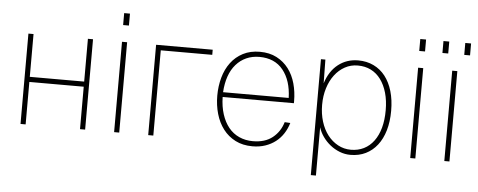

<svg xmlns="http://www.w3.org/2000/svg" viewBox="-54 -835 2793 1122"><g transform="rotate(5 1343.0 -274.0)"><path d="M85 0V-530H115V-279H434V-530H464V0H434V-249H115V0Z M634 0V-530H664V0ZM632 -628V-698H666V-628Z M834 0V-530H1166V-500H864V0Z M1446 12Q1389 12 1346 -10Q1303 -32 1274 -70Q1245 -108 1230.5 -158.5Q1216 -209 1216 -265Q1216 -321 1230 -371.5Q1244 -422 1272.5 -460Q1301 -498 1343.5 -520Q1386 -542 1442 -542Q1499 -542 1541 -520Q1583 -498 1611 -461Q1639 -424 1652.5 -375Q1666 -326 1666 -272V-260H1248Q1249 -204 1263.5 -159Q1278 -114 1303.5 -82.5Q1329 -51 1365.5 -34.5Q1402 -18 1446 -18Q1517 -18 1561 -53Q1605 -88 1622 -145L1655 -143Q1645 -109 1626.5 -80.5Q1608 -52 1581.5 -31.5Q1555 -11 1521 0.5Q1487 12 1446 12ZM1633 -288Q1630 -390 1581 -451Q1532 -512 1442 -512Q1400 -512 1365.5 -496.5Q1331 -481 1305.5 -452Q1280 -423 1265.5 -381.5Q1251 -340 1248 -288Z M1801 150V-530H1827L1829 -391Q1852 -464 1902 -503Q1952 -542 2019 -542Q2069 -542 2109.5 -522.5Q2150 -503 2178 -467Q2206 -431 2221 -380Q2236 -329 2236 -265Q2236 -201 2221 -150Q2206 -99 2178 -63Q2150 -27 2110.5 -7.5Q2071 12 2021 12Q1988 12 1957.5 0Q1927 -12 1902 -32Q1877 -52 1858.5 -78Q1840 -104 1831 -133V150ZM2021 -18Q2063 -18 2097 -35Q2131 -52 2155 -84.5Q2179 -117 2191.5 -162.5Q2204 -208 2204 -265Q2204 -322 2191 -367.5Q2178 -413 2154 -445.5Q2130 -478 2096 -495Q2062 -512 2019 -512Q1978 -512 1943.5 -493Q1909 -474 1884 -441Q1859 -408 1845 -363Q1831 -318 1831 -265Q1831 -213 1845 -167.5Q1859 -122 1884.5 -89Q1910 -56 1945 -37Q1980 -18 2021 -18Z M2371 0V-530H2401V0ZM2369 -628V-698H2403V-628Z M2571 0V-530H2601V0ZM2505 -628V-698H2539V-628ZM2633 -628V-698H2667V-628Z"/></g></svg>

Font: Geist Thin
Style: Regular
Weight: 400
Designer: Basement.studio, Andrés Briganti, Mateo Zaragoza
Foundry: Basement.studio, Vercel, Andrés Briganti, Guido Ferreyra, Mateo Zaragoza
Version: Version 1.401